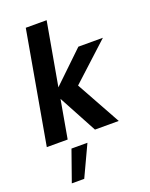

<svg xmlns="http://www.w3.org/2000/svg" viewBox="-178 -823 921 1176"><g transform="rotate(-20 282.0 -235.0)"><path d="M277 -731H141L12 0H148L192 -249L326 0H481L321 -289L564 -512H404L204 -320ZM255 60H151L80 261H161Z"/></g></svg>

Font: Geom SemiBold
Style: Bold Italic
Weight: 600
Italic angle: -10°
Version: Version 1.102